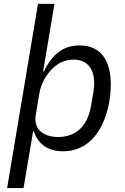

<svg xmlns="http://www.w3.org/2000/svg" viewBox="-20 -760 640 980"><path d="M16.3 199.9H100.1L149.1 -90.2H152.7C174 -23.4 225.9 12.1 302.2 12.1C480.8 12.1 545.5 -184.3 545.5 -328.1C545.5 -458.8 489.7 -528.1 385.7 -528.1C294.4 -528.1 243.3 -474.8 203.1 -394.2H199.9L257.8 -740.1H174ZM162.3 -171.5 180.8 -282.7C188.9 -330.3 212 -370.7 237.2 -399.1C272 -438.2 312.5 -455.6 355.1 -455.6C425.4 -455.6 460.6 -410.2 460.6 -335.2C460.6 -322.1 459.9 -307.9 456.7 -290.1L444.6 -219.5C429 -124.6 373.9 -60.7 277 -60.7C201 -60.7 150.6 -100.9 162.3 -171.5Z"/></svg>

Font: Margiela Mono Italic Text It
Style: Regular
Weight: 400
Designer: Mike Abbink, Paul van der Laan, Pieter van Rosmalen
Foundry: Bold Monday
Version: Version 2.003 2021